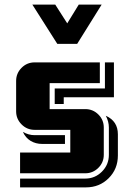

<svg xmlns="http://www.w3.org/2000/svg" viewBox="-20 -750 530 831"><path d="M419.9 -730 314 -560.1H228L120.1 -730H219.2L271 -648.9L320.8 -730ZM490.2 -77.1Q490.2 -18.6 450.4 21.2Q410.6 61 352.1 61H66.9V22.9H349.1Q391.1 22.9 421.1 -7.1Q451.2 -37.1 451.2 -80.1V-198.2Q451.2 -223.6 438 -249Q490.2 -225.6 490.2 -168.9ZM473.1 -329.1H255.9V-299.8H216.8V-367.2H434.1V-480H473.1ZM429.2 -80.1Q429.2 -46.9 405.5 -23.4Q381.8 0 349.1 0H66.9V-89.8H284.2V-188H129.9Q96.7 -188 73.2 -211.7Q49.8 -235.4 49.8 -268.1V-399.9Q49.8 -432.6 73.2 -456.3Q96.7 -480 129.9 -480H412.1V-390.1H194.8V-277.8H349.1Q382.3 -277.8 405.8 -254.4Q429.2 -231 429.2 -198.2ZM261.2 -127H163.1Q134.3 -127 112.3 -140.4Q90.3 -153.8 79.1 -179.2Q103.5 -165 129.9 -165H261.2Z"/></svg>

Font: Laconic
Style: Shadow
Weight: 900
Width: 6
Designer: Robby Woodard
Version: Version 1.000